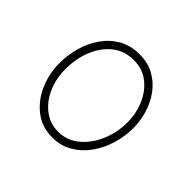

<svg xmlns="http://www.w3.org/2000/svg" viewBox="-128 -659 822 822"><g transform="rotate(45 283.0 -247.5)"><path d="M289.1 -506.3Q339.4 -506.3 377.4 -485.1Q415.5 -463.9 441.4 -428.5Q467.3 -393.1 480.2 -349.9Q493.2 -306.6 493.2 -262.7Q493.2 -213.9 478.5 -165.3Q463.9 -116.7 435.8 -77.1Q407.7 -37.6 367.4 -13.7Q327.1 10.3 275.9 10.3Q212.9 10.3 167.2 -25.1Q121.6 -60.5 96.9 -117.2Q72.3 -173.8 72.3 -237.3Q72.3 -286.6 85.9 -334.5Q99.6 -382.3 126.7 -421.1Q153.8 -460 194.3 -483.2Q234.9 -506.3 289.1 -506.3ZM289.1 -471.2Q231 -471.2 190.7 -438.2Q150.4 -405.3 129.4 -352.1Q108.4 -298.8 108.4 -237.3Q108.4 -179.7 129.6 -131.3Q150.9 -83 188.7 -54Q226.6 -24.9 275.9 -24.9Q329.6 -24.9 370.6 -59.1Q411.6 -93.3 434.8 -147.7Q458 -202.1 458 -262.7Q458 -316.4 437.7 -364Q417.5 -411.6 379.6 -441.4Q341.8 -471.2 289.1 -471.2Z"/></g></svg>

Font: Mikhak-DS1-FD ExtraLight
Style: Regular
Weight: 200
Designer: Amin Abedi
Version: Version 3.2